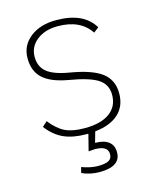

<svg xmlns="http://www.w3.org/2000/svg" viewBox="-102 -551 646 797"><g transform="rotate(-15 221.0 -152.0)"><path d="M253 8 240 54Q278 54 298 69.5Q318 85 318 115Q318 176 228 176Q186 176 152 160L158 136Q197 150 227 150Q259 150 273.5 142Q288 134 288 115Q288 79 232 79Q225 79 205 81L223 10H215Q157 10 117.5 -8Q78 -26 48 -66L69 -85Q100 -46 131.5 -31Q163 -16 215 -16Q285 -16 322.5 -43.5Q360 -71 360 -121Q360 -165 324.5 -188.5Q289 -212 199 -227Q127 -240 93.5 -271Q60 -302 60 -357Q60 -412 103 -446Q146 -480 215 -480Q333 -480 377 -406L355 -389Q312 -454 215 -454Q160 -454 125 -426.5Q90 -399 90 -355Q90 -313 119 -289.5Q148 -266 215 -255Q309 -239 349.5 -207.5Q390 -176 390 -119Q390 -64 354.5 -31.5Q319 1 253 8Z"/></g></svg>

Font: KoHo ExtraLight
Style: Regular
Weight: 275
Version: Version 1.000; ttfautohint (v1.6)